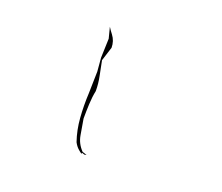

<svg xmlns="http://www.w3.org/2000/svg" viewBox="-119 -909 1237 1070"><g transform="rotate(20 500.0 -374.0)"><path d="M455.6 -14.6V-21.5L472.2 -16.1L483.9 -18.6L457.5 -27.3Q422.9 -62.5 414.8 -110.4Q406.7 -158.2 398.9 -203.6V-204.1Q398.9 -246.1 400.9 -289.8Q402.8 -333.5 410.6 -370.6Q410.6 -415.5 401.4 -458.7Q392.1 -502 384.3 -544.4L410.6 -627.4Q410.6 -667.5 387.2 -698.2Q373.5 -715.8 361.8 -734.4L378.4 -669.4L374.5 -555.7L381.3 -475.6L378.4 -347.7Q374.5 -272.5 379.9 -201.2Q385.3 -129.9 407.2 -66.4Q418.5 -44.4 435.1 -30.3Q444.3 -22 455.6 -14.6Z"/></g></svg>

Font: Bakudai
Style: Light
Weight: 300
Version: Version 1.48